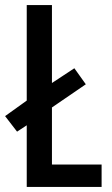

<svg xmlns="http://www.w3.org/2000/svg" viewBox="-29 -734 438 754"><path d="M76 0H370V-88H175V-312L308 -403L263 -466L175 -408V-714H76V-339L-9 -278L38 -217L76 -242Z"/></svg>

Font: Noto Sans Gujarati ExtraCondensed Medium
Style: Regular
Weight: 500
Width: 2
Designer: Jelle Bosma - Monotype Design Team, Universal Thirst
Foundry: Monotype Imaging Inc.
Version: Version 2.106